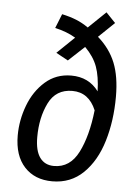

<svg xmlns="http://www.w3.org/2000/svg" viewBox="-55 -817 635 872"><g transform="rotate(5 262.5 -381.0)"><path d="M471 -396Q471 -286 443 -193Q415 -100 357.5 -44Q300 12 216 12Q136 12 89 -39Q42 -90 42 -182Q42 -252 67.5 -319.5Q93 -387 142.5 -430.5Q192 -474 261 -474Q341 -474 386 -413Q384 -481 368 -525Q352 -569 312 -609L239 -541L184 -571L263 -647Q223 -671 169 -683L195 -748Q232 -740 260.5 -728.5Q289 -717 316 -698L395 -774L438 -729L366 -660Q421 -612 446 -550Q471 -488 471 -396ZM380 -326Q347 -405 272 -405Q197 -405 164 -338Q131 -271 131 -182Q131 -120 153.5 -89Q176 -58 218 -58Q291 -58 329 -133Q367 -208 380 -326Z"/></g></svg>

Font: Fira Sans Condensed
Style: Italic
Weight: 400
Width: 3
Italic angle: -8°
Designer: bBox Type GmbH & Carrois Corporate GbR & Edenspiekermann AG
Foundry: bBox Type GmbH & Carrois Corporate GbR & Edenspiekermann AG
Version: Version 4.301